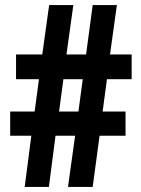

<svg xmlns="http://www.w3.org/2000/svg" viewBox="-20 -734 552 754"><path d="M400 -423 383 -296H473V-201H371L344 0H247L275 -201H198L172 0H77L103 -201H20V-296H116L133 -423H43V-520H146L173 -714H268L241 -520H318L344 -714H439L412 -520H497V-423ZM212 -296H288L305 -423H229Z"/></svg>

Font: Noto Sans ExtraCondensed
Style: Bold
Weight: 700
Width: 2
Designer: Monotype Design Team
Foundry: Monotype Imaging Inc.
Version: Version 2.013; ttfautohint (v1.8.4.7-5d5b)